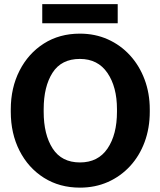

<svg xmlns="http://www.w3.org/2000/svg" viewBox="-20 -881 760 912"><path d="M359.9 10.3Q262.7 10.3 188.5 -36.6Q114.3 -83.5 72.8 -165Q31.2 -246.6 31.2 -350.1V-361.3Q31.2 -463.9 72.8 -545.4Q114.3 -627 188.2 -674.1Q262.2 -721.2 359.4 -721.2Q431.6 -721.2 492.2 -694.1Q552.7 -667 597.4 -618.2Q642.1 -569.3 666.7 -503.7Q691.4 -438 691.4 -361.3V-350.1Q691.4 -272.5 667 -206.5Q642.6 -140.6 597.9 -92Q553.2 -43.5 492.7 -16.6Q432.1 10.3 359.9 10.3ZM359.9 -109.4Q445.8 -109.4 490.7 -175.5Q535.6 -241.7 535.6 -350.1V-362.3Q535.6 -468.3 490.2 -534.7Q444.8 -601.1 359.4 -601.1Q271.5 -601.1 229.5 -535.4Q187.5 -469.7 187.5 -362.3V-350.1Q187.5 -241.7 230.2 -175.5Q272.9 -109.4 359.9 -109.4ZM180.7 -770.5V-861.3H539.1V-770.5Z"/></svg>

Font: Roboto Slab ExtraBold
Style: Regular
Weight: 800
Designer: Google
Version: Version 2.001; ttfautohint (v1.8.3)